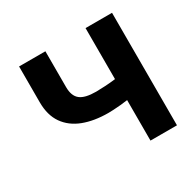

<svg xmlns="http://www.w3.org/2000/svg" viewBox="-157 -901 1095 1075"><g transform="rotate(-30 391.0 -363.5)"><path d="M91.6 -727.3H261.7V-495.7Q261.7 -438.9 292.3 -414.1Q322.8 -389.2 395.6 -389.2Q415.1 -389.2 452.9 -391.3Q490.8 -393.5 521.3 -397.4V-727.3H692.5V0H521.3V-261.7Q500 -258.5 475 -256.2Q449.9 -253.9 428.3 -252.8Q406.6 -251.8 395.6 -251.8Q304 -251.8 235.6 -277.9Q167.3 -304 129.4 -358.1Q91.6 -412.3 91.6 -495.7Z"/></g></svg>

Font: Inter UI Extra Bold
Style: Regular
Weight: 800
Designer: Rasmus Andersson
Foundry: rsms
Version: 3.2;8d6f07862